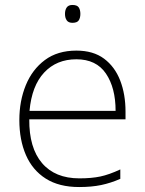

<svg xmlns="http://www.w3.org/2000/svg" viewBox="-20 -744 585 774"><path d="M288 -540Q356 -540 399.5 -507.5Q443 -475 464.5 -419.5Q486 -364 486 -294V-263H98Q97 -148 149.5 -86.5Q202 -25 300 -25Q349 -25 384.5 -32.5Q420 -40 465 -61V-23Q426 -6 387.5 2Q349 10 299 10Q218 10 164.5 -24Q111 -58 84.5 -119Q58 -180 58 -260Q58 -337 84 -400.5Q110 -464 161 -502Q212 -540 288 -540ZM288 -505Q208 -505 158 -451.5Q108 -398 99 -297H446Q446 -390 407 -447.5Q368 -505 288 -505ZM272 -724Q291 -724 297.5 -714Q304 -704 304 -688Q304 -672 297.5 -662Q291 -652 272 -652Q256 -652 249 -662Q242 -672 242 -688Q242 -704 249 -714Q256 -724 272 -724Z"/></svg>

Font: Noto Sans Thai ExtraLight
Style: Regular
Weight: 200
Designer: Monotype Design Team
Foundry: Monotype Imaging Inc.
Version: Version 2.001; ttfautohint (v1.8.4.7-5d5b)